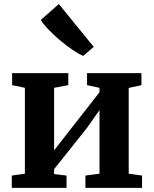

<svg xmlns="http://www.w3.org/2000/svg" viewBox="-20 -910 745 930"><path d="M37.1 0V-59.6L100.6 -68.7V-484.7L38.7 -497.5V-555.7H310.8V-497.5L242 -484.7V-181.7L302.3 -259L462 -463.1V-484.7L401.6 -497.5V-555.7H665.1V-497.5L603.4 -484V-68.7L668.1 -59.6V0H393.7V-59.6L462 -68.7V-376.7L400.4 -289.4L242 -90.4V-66.9L302.3 -59.6V0ZM382.6 -639.6Q362.5 -647.7 332.9 -667.6Q303.3 -687.5 272.1 -713.6Q240.9 -739.7 215.5 -766.2Q190 -792.6 177.8 -813.3L265 -890.4L434.1 -682.9L383.6 -639.6Z"/></svg>

Font: Merriweather 7pt Light
Style: Regular
Weight: 300
Designer: Eben Sorkin
Foundry: Eben Sorkin
Version: Version 2.200;gftools[0.9.31]